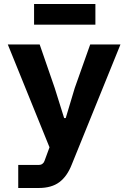

<svg xmlns="http://www.w3.org/2000/svg" viewBox="-20 -738 640 958"><path d="M430 -516H581L338 83Q315 142 276 171Q237 200 173 200H71V85H174Q184 85 191.5 79.5Q199 74 202 65L227 -3L19 -516H178L253 -299L300 -149H308L353 -299ZM150 -718H456V-615H150Z"/></svg>

Font: iA Writer Duo V
Style: Regular
Weight: 400
Designer: Mike Abbink, Paul van der Laan, Pieter van Rosmalen, Oliver Reichenstein
Foundry: Information Architects Inc.
Version: Version 2.000